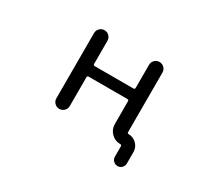

<svg xmlns="http://www.w3.org/2000/svg" viewBox="-122 -781 1243 1113"><g transform="rotate(30 500.0 -224.5)"><path d="M350.6 -267.6Q340.8 -267.6 340.8 -257.8V-65.4Q340.8 -46.9 327.6 -33.7Q314.5 -20.5 295.9 -20.5Q277.3 -20.5 264.2 -33.7Q251 -46.9 251 -65.4V-502Q251 -520.5 264.2 -533.7Q277.3 -546.9 295.9 -546.9Q314.5 -546.9 327.6 -533.7Q340.8 -520.5 340.8 -502V-347.7Q340.8 -337.9 350.6 -337.9H609.4Q619.1 -337.9 619.1 -347.7V-502Q619.1 -520.5 632.3 -533.7Q645.5 -546.9 664.1 -546.9Q682.6 -546.9 695.8 -533.7Q709 -520.5 709 -502V-103.5Q709 -94.7 717.8 -94.7Q749 -94.7 771.5 -72.3Q793.9 -49.8 793.9 -18.6V57.6Q793.9 74.2 782.2 85.9Q770.5 97.7 753.9 97.7Q737.3 97.7 725.6 85.9Q713.9 74.2 713.9 57.6V-10.7Q713.9 -20.5 704.1 -20.5Q668.9 -20.5 644 -45.4Q619.1 -70.3 619.1 -105.5V-257.8Q619.1 -267.6 609.4 -267.6Z"/></g></svg>

Font: Rounded-X Mgen+ 1mn regular
Style: Regular
Weight: 400
Designer: [Source Han Sans]
Ryoko NISHIZUKA  (kana & ideographs); Paul D. Hunt (Latin, Greek & Cyrillic); Wenlong ZHANG  (bopomofo
Version: Version 1.059.20150602